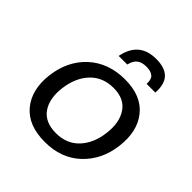

<svg xmlns="http://www.w3.org/2000/svg" viewBox="-191 -844 996 996"><g transform="rotate(45 307.0 -346.0)"><path d="M392.1 -703.1Q456.1 -703.1 486.1 -672.6Q516.1 -642.1 512.2 -576.2H448.2Q450.2 -610.4 434.1 -624.5Q418 -638.7 384.3 -638.7Q352.1 -638.7 333 -624.3Q314 -609.9 306.2 -576.2H243.2Q267.6 -703.1 392.1 -703.1ZM287.1 10.7Q165.5 10.7 105.5 -61.5Q46.4 -133.8 60.1 -250Q74.7 -368.7 152.3 -440.9Q231.9 -513.7 352.5 -513.7Q473.6 -513.7 531.7 -440.9Q590.3 -368.7 575.7 -250Q562 -134.8 484.4 -61.5Q407.7 10.7 287.1 10.7ZM295.9 -62.5Q375 -62.5 422.9 -113.8Q471.2 -165 481.4 -250Q492.2 -335.4 456.1 -388.2Q420.9 -440.4 341.8 -440.4Q263.2 -440.4 213.9 -388.2Q165.5 -336.9 154.3 -250Q144 -165.5 179.7 -113.8Q216.3 -62.5 295.9 -62.5Z"/></g></svg>

Font: Ride
Style: Italic
Weight: 400
Version: Version 3.000